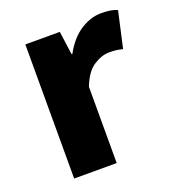

<svg xmlns="http://www.w3.org/2000/svg" viewBox="-101 -590 608 670"><g transform="rotate(-20 203.5 -255.0)"><path d="M62 0V-498H190L202 -411H205Q233 -462 271 -486Q309 -510 347 -510Q369 -510 383 -507.5Q397 -505 407 -500L377 -366Q365 -369 354 -370.5Q343 -372 327 -372Q299 -372 269 -352.5Q239 -333 220 -283V0Z"/></g></svg>

Font: Mada ExtraBold
Style: Regular
Weight: 800
Designer: Khaled Hosny
Version: Version 1.5